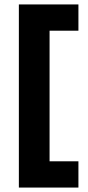

<svg xmlns="http://www.w3.org/2000/svg" viewBox="-20 -695 398 865"><path d="M65 150V-675H333.3V-556.7H203.3V31.7H333.3V150Z"/></svg>

Font: Funnel Sans Light ExtraBold
Style: Regular
Weight: 800
Version: Version 1.000